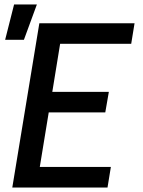

<svg xmlns="http://www.w3.org/2000/svg" viewBox="-20 -839 640 859"><path d="M35 0 156 -735H582L567 -643H249L214 -428H467L451 -336H198L158 -92H476L461 0ZM3 -661 43 -819H145L87 -661Z"/></svg>

Font: Iosevka Semibold Extended
Style: Italic
Weight: 600
Width: 7
Italic angle: -9°
Monospace: yes
Designer: Belleve Invis
Foundry: Belleve Invis
Version: Version 32.5.0; ttfautohint (v1.8.4)